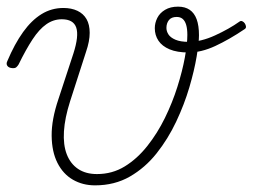

<svg xmlns="http://www.w3.org/2000/svg" viewBox="-43 -539 761 578"><path d="M243 19Q206 19 176.5 2Q147 -15 130 -48.5Q113 -82 112.5 -130.5Q112 -179 133 -241L178 -378Q195 -431 186.5 -456Q178 -481 143 -481Q118 -481 96.5 -466Q75 -451 55 -420.5Q35 -390 13 -345Q10 -340 6 -336.5Q2 -333 -7 -334Q-17 -335 -21 -341Q-25 -347 -21 -355Q1 -407 26.5 -442.5Q52 -478 82 -496.5Q112 -515 148 -515Q172 -515 190 -506.5Q208 -498 217.5 -481.5Q227 -465 227 -440Q227 -415 216 -383L168 -234Q152 -184 149.5 -143.5Q147 -103 158 -74.5Q169 -46 192 -30.5Q215 -15 249 -15Q295 -15 332.5 -38Q370 -61 400.5 -99.5Q431 -138 453.5 -184Q476 -230 491 -277.5Q506 -325 513.5 -366Q521 -407 521 -434Q521 -452 517.5 -464Q514 -476 507 -482Q500 -488 489 -488Q473 -488 465.5 -478.5Q458 -469 458 -455Q458 -445 464 -435.5Q470 -426 485 -419.5Q500 -413 525 -413Q562 -413 604.5 -432.5Q647 -452 678 -474Q682 -477 686.5 -475Q691 -473 694 -468.5Q697 -464 697.5 -459Q698 -454 693 -451Q647 -420 605 -400.5Q563 -381 525 -381Q490 -381 467.5 -390.5Q445 -400 434 -416.5Q423 -433 423 -454Q423 -470 430.5 -485Q438 -500 454 -509.5Q470 -519 493 -519Q514 -519 528 -509.5Q542 -500 549 -481Q556 -462 556 -433Q556 -411 549 -369Q542 -327 527 -276Q512 -225 487.5 -173Q463 -121 428.5 -77.5Q394 -34 348 -7.5Q302 19 243 19Z"/></svg>

Font: Playwrite RO Thin
Style: Regular
Weight: 250
Version: Version 1.002